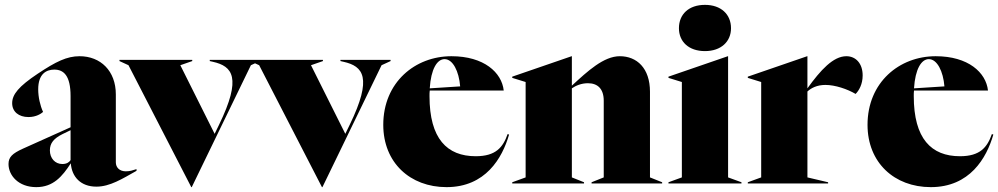

<svg xmlns="http://www.w3.org/2000/svg" viewBox="-20 -754 4102 789"><path d="M129 15C199 15 236 -29 271 -83C275 -27 312 13 376 13C432 13 482 -19 541 -52V-59C525 -54 514 -50 497 -50C471 -50 456 -66 456 -87V-366C456 -463 393 -523 307 -523C255 -523 210 -501 135 -451C57 -399 30 -366 30 -330C30 -295 57 -273 97 -273C129 -273 149 -287 157 -294C145 -320 137 -355 137 -387C137 -450 170 -468 203 -468C242 -468 270 -443 270 -359V-231L74 -143C30 -123 15 -108 15 -80C15 -33 56 15 129 15ZM185 -136C185 -166 201 -185 237 -203L270 -219V-96C264 -87 254 -80 236 -80C206 -80 185 -104 185 -136Z M766 15H768L1011 -486L1048 -503V-508H842V-503L855 -500C935 -482 975 -436 880 -241L862 -204L721 -486L770 -503V-508H471V-503L508 -486Z M1303 15H1305L1548 -486L1585 -503V-508H1379V-503L1392 -500C1472 -482 1512 -436 1417 -241L1399 -204L1258 -486L1307 -503V-508H1008V-503L1045 -486Z M1815 15C1975 15 2044 -104 2072 -201L2066 -203C2047 -149 2018 -112 1935 -112C1817 -112 1745 -184 1745 -359C1745 -367 1745 -375 1746 -382H2050C2042 -456 1969 -523 1835 -523C1686 -523 1555 -416 1555 -241C1555 -86 1665 15 1815 15ZM1746 -391C1751 -470 1776 -511 1807 -511C1841 -511 1866 -461 1871 -399Z M2085 0H2380V-5L2330 -25V-391C2346 -402 2369 -412 2396 -412C2436 -412 2461 -389 2461 -340V-25L2411 -5V0H2701V-5L2651 -25V-377C2651 -474 2597 -523 2527 -523C2461 -523 2395 -462 2330 -402V-523H2329L2085 -439V-434L2140 -417V-25L2085 -5Z M2727 0H3027V-5L2972 -25V-523H2971L2727 -439V-434L2782 -417V-25L2727 -5ZM2770 -638C2770 -583 2810 -544 2877 -544C2943 -544 2984 -583 2984 -638C2984 -695 2943 -734 2877 -734C2810 -734 2770 -695 2770 -638Z M3053 0H3383V-5L3298 -25V-378C3313 -392 3337 -405 3372 -405C3412 -405 3462 -388 3496 -368C3510 -382 3525 -408 3525 -444C3525 -493 3497 -523 3458 -523C3404 -523 3352 -466 3298 -391V-523H3297L3053 -439V-434L3108 -417V-25L3053 -5Z M3805 15C3965 15 4034 -104 4062 -201L4056 -203C4037 -149 4008 -112 3925 -112C3807 -112 3735 -184 3735 -359C3735 -367 3735 -375 3736 -382H4040C4032 -456 3959 -523 3825 -523C3676 -523 3545 -416 3545 -241C3545 -86 3655 15 3805 15ZM3736 -391C3741 -470 3766 -511 3797 -511C3831 -511 3856 -461 3861 -399Z"/></svg>

Font: Nyght Serif Dark
Style: Regular
Weight: 800
Designer: Maksym Kobuzan
Version: Version 0.410;Glyphs 3.1.2 (3151)